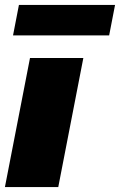

<svg xmlns="http://www.w3.org/2000/svg" viewBox="-26 -761 488 781"><path d="M-6 0 96 -525H313L211 0ZM27 -617 51 -741H442L418 -617Z"/></svg>

Font: REM Black
Style: Italic
Weight: 900
Italic angle: -11°
Designer: Octavio Pardo
Foundry: Ashler Design
Version: Version 1.005;gftools[0.9.28]